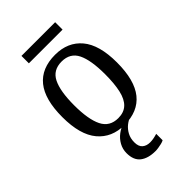

<svg xmlns="http://www.w3.org/2000/svg" viewBox="-272 -759 1080 1080"><g transform="rotate(-45 268.0 -219.0)"><path d="M266 10Q166 10 108 -59Q50 -128 50 -269Q50 -409 105.5 -477.5Q161 -546 269 -546Q370 -546 427.5 -477.5Q485 -409 485 -269Q485 -128 429.5 -59Q374 10 266 10ZM269 -42Q314 -42 341 -67.5Q368 -93 379.5 -144Q391 -195 391 -269Q391 -381 363.5 -437Q336 -493 268 -493Q200 -493 172 -437Q144 -381 144 -269Q144 -157 172.5 -99.5Q201 -42 269 -42ZM131 -616V-675H399V-616ZM286 237Q228 237 195 211.5Q162 186 162 130Q162 98 177 71Q192 44 216.5 25.5Q241 7 267 0H322Q302 6 282 22Q262 38 249 62Q236 86 236 118Q236 151 253.5 166Q271 181 299 181Q312 181 326 178.5Q340 176 357 171V222Q348 227 335 230Q322 233 309 235Q296 237 286 237Z"/></g></svg>

Font: Noto Serif SemiCondensed
Style: Regular
Weight: 400
Width: 4
Designer: Monotype Design Team
Foundry: Monotype Imaging Inc.
Version: Version 2.013